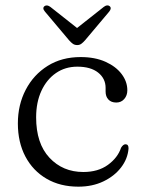

<svg xmlns="http://www.w3.org/2000/svg" viewBox="-20 -689 534 720"><path d="M457.5 -350.5Q457.5 -331 446 -317.8Q434.5 -304.5 416 -304.5Q397 -304.5 386.5 -315.8Q376 -327 376 -345.5V-359.5Q376 -394.5 348 -416.8Q320 -439 270 -439Q224.5 -439 189.8 -415Q155 -391 135.2 -348.2Q115.5 -305.5 115.5 -249Q115.5 -151 165.5 -97.5Q215.5 -44 292.5 -44Q348 -44 384.8 -70.8Q421.5 -97.5 434 -135Q442 -148 450.5 -148Q462.5 -148 462 -132Q459 -93.5 434 -61Q409 -28.5 367.8 -8.8Q326.5 11 274 11Q205.5 11 154.5 -18.8Q103.5 -48.5 75.2 -102Q47 -155.5 47 -226Q47 -296 76.5 -352.5Q106 -409 158.8 -442Q211.5 -475 282.5 -475Q336.5 -475 375.8 -457.2Q415 -439.5 436.2 -411.2Q457.5 -383 457.5 -350.5ZM299 -538Q291.5 -529.5 285 -524.8Q278.5 -520 269.5 -520Q260 -520 253.2 -524.8Q246.5 -529.5 239 -538L148.5 -645.5Q137.5 -658.5 147 -666Q156 -672.5 169 -663L269 -584L369 -663Q382 -673 391 -666Q400 -658.5 389.5 -645.5Z"/></svg>

Font: Fraunces 9pt S050 Light
Style: Regular
Weight: 300
Version: Version 1.000; ttfautohint (v1.8.3)